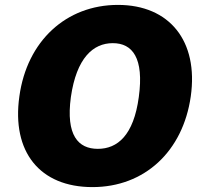

<svg xmlns="http://www.w3.org/2000/svg" viewBox="-20 -753 829 783"><path d="M357 10C569 10 726 -135 758 -360C790 -586 671 -733 461 -733C250 -733 90 -586 59 -360C27 -134 142 10 357 10ZM379 -146C299 -146 248 -201 269 -357C292 -517 360 -577 440 -577C520 -577 568 -517 546 -357C525 -201 459 -146 379 -146Z"/></svg>

Font: United Sans Black
Style: Italic
Weight: 900
Italic angle: -8°
Designer: Pablo Impallari, Rodrigo Fuenzalida (Modified by Dan O. Williams)
Version: Version 1.000;PS 001.000;hotconv 1.0.88;makeotf.lib2.5.64775